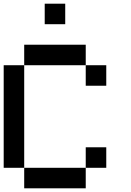

<svg xmlns="http://www.w3.org/2000/svg" viewBox="-20 -1020 707 1040"><path d="M111.1 -111.1H0V-666.7H111.1ZM555.6 -111.1H444.4V-222.2H555.6ZM555.6 -555.6H444.4V-666.7H555.6ZM444.4 0H111.1V-111.1H444.4ZM444.4 -666.7H111.1V-777.8H444.4ZM333.3 -888.9H222.2V-1000H333.3Z"/></svg>

Font: Pixeloid Sans
Style: Regular
Weight: 400
Designer: GGBotNet
Foundry: GGBotNet
Version: 0.5